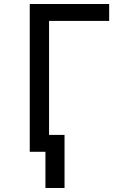

<svg xmlns="http://www.w3.org/2000/svg" viewBox="-20 -755 640 955"><path d="M301 180H206V0H128V-735H523V-651H224V-84H301Z"/></svg>

Font: Iosevka Aile Medium
Style: Regular
Weight: 500
Designer: Belleve Invis
Foundry: Belleve Invis
Version: Version 27.3.5; ttfautohint (v1.8.4)